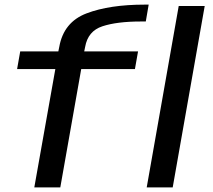

<svg xmlns="http://www.w3.org/2000/svg" viewBox="-20 -811 924 831"><path d="M128.5 0H241L331.5 -512H564L577.5 -588.5H344.5L348.5 -608Q360.5 -676.5 423.2 -697.2Q486 -718 590.5 -718H611L623.5 -791H606.5Q454 -791 354.8 -753.2Q255.5 -715.5 236.5 -608L232.5 -588.5H67.5L54 -512H219.5ZM615 0H727.5L866 -785H753.5Z"/></svg>

Font: Anybody Expanded
Style: Italic
Weight: 400
Width: 7
Italic angle: -10°
Version: Version 1.113;gftools[0.9.25]